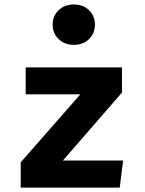

<svg xmlns="http://www.w3.org/2000/svg" viewBox="-20 -850 655 870"><path d="M265.1 -122.6H537.9L522.6 0H73.8V-114.4L344.1 -422.6H96.4V-544.6H532.8V-430.8ZM314.9 -829.7Q356.9 -829.7 383.6 -803.6Q410.3 -777.4 410.3 -738.5Q410.3 -699.5 383.6 -673.1Q356.9 -646.7 314.9 -646.7Q272.3 -646.7 245.4 -673.1Q218.5 -699.5 218.5 -738.5Q218.5 -777.4 245.4 -803.6Q272.3 -829.7 314.9 -829.7Z"/></svg>

Font: FiraCode Nerd Font Mono
Style: Bold
Weight: 700
Monospace: yes
Designer: Carrois Corporate, Edenspiekermann AG, Nikita Prokopov
Foundry: Carrois Corporate, Edenspiekermann AG, Nikita Prokopov
Version: Version 6.002;Nerd Fonts 3.3.0